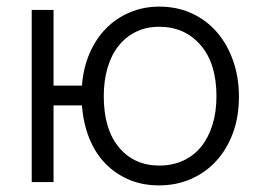

<svg xmlns="http://www.w3.org/2000/svg" viewBox="-20 -551 783 581"><path d="M228 -292Q232 -346 251.5 -390.5Q271 -435 302 -466Q333 -497 374 -514Q415 -531 462 -531Q516 -531 560.5 -510.5Q605 -490 636.5 -453.5Q668 -417 685.5 -367Q703 -317 703 -259Q703 -197 684.5 -147.5Q666 -98 633.5 -63Q601 -28 557 -9Q513 10 461 10Q411 10 370 -7.5Q329 -25 298.5 -56.5Q268 -88 250 -133Q232 -178 228 -232H142V0H76V-521H142V-292ZM294 -260Q294 -160 340 -105Q386 -50 462 -50Q502 -50 534.5 -65Q567 -80 589 -107.5Q611 -135 623 -173.5Q635 -212 635 -260Q635 -359 587 -414.5Q539 -470 462 -470Q423 -470 392 -455Q361 -440 339 -412.5Q317 -385 305.5 -346Q294 -307 294 -260Z"/></svg>

Font: Boldmen
Style: Regular
Weight: 400
Designer: Matt McInerney, Pablo Impallari, Rodrigo Fuenzalida
Foundry: LIVING CONCEPT
Version: Version 1.000